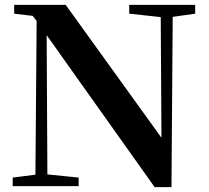

<svg xmlns="http://www.w3.org/2000/svg" viewBox="-20 -762 855 786"><path d="M613 4 171 -618 174 -48 302 -35V0H32V-35L125 -47L130 -676L114 -697L38 -706V-742H249L641 -198L638 -692L509 -706V-742H779V-706L687 -693L682 4Z"/></svg>

Font: GenRyuMin TW B
Style: Regular
Weight: 700
Version: Version 1.501;PS 1;hotconv 16.6.51;makeotf.lib2.5.65220